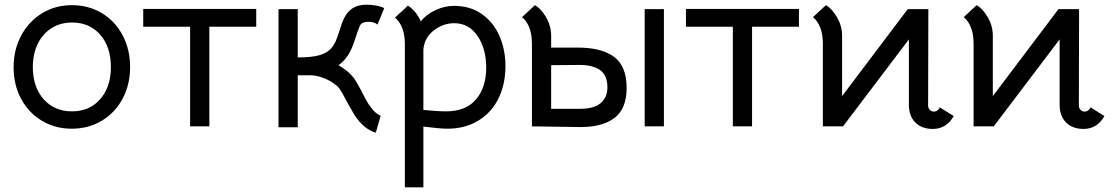

<svg xmlns="http://www.w3.org/2000/svg" viewBox="-20 -539 4742 819"><path d="M38 -252Q38 -327 70.5 -387.5Q103 -448 159.5 -482.5Q216 -517 287 -517Q358 -517 414.5 -483Q471 -449 503 -388.5Q535 -328 535 -253Q535 -178 503 -118Q471 -58 414 -24Q357 10 286 10Q215 10 158.5 -24Q102 -58 70 -117.5Q38 -177 38 -252ZM453 -253Q453 -339 407.5 -391Q362 -443 287 -443Q238 -443 200 -419Q162 -395 141 -352Q120 -309 120 -253Q120 -168 166 -116Q212 -64 287 -64Q362 -64 407.5 -116Q453 -168 453 -253Z M791 -425H591V-501H1073V-425H873V0H791Z M1250 -500V-294Q1310 -294 1344 -304Q1385 -316 1403 -347Q1413 -362 1419.5 -382Q1426 -402 1427 -405Q1435 -431 1440 -444Q1455 -483 1480 -501Q1505 -519 1543 -519Q1564 -519 1585.5 -515Q1607 -511 1619 -504L1590 -434Q1577 -446 1552 -446Q1534 -446 1523 -439Q1518 -436 1513.5 -425.5Q1509 -415 1506 -406Q1503 -397 1501 -391Q1490 -357 1482 -337Q1461 -287 1424 -261Q1465 -237 1488 -208Q1502 -189 1521 -152Q1541 -112 1552 -95Q1581 -52 1604 -46L1583 27Q1532 12 1493 -47Q1484 -62 1458 -108Q1448 -128 1437.5 -146Q1427 -164 1417 -173Q1394 -193 1362 -205.5Q1330 -218 1304 -218H1250V4H1168V-500Z M2136 -257Q2136 -180 2106.5 -119.5Q2077 -59 2020.5 -24.5Q1964 10 1888 10Q1858 10 1786 1V260H1707V-350Q1707 -428 1665 -464L1720 -515Q1735 -506 1750 -488.5Q1765 -471 1775 -448Q1799 -478 1838 -496Q1877 -514 1916 -514Q1986 -514 2035.5 -479Q2085 -444 2110.5 -385.5Q2136 -327 2136 -257ZM2054 -251Q2054 -331 2017 -385.5Q1980 -440 1918 -440Q1869 -440 1829.5 -408.5Q1790 -377 1786 -328V-70Q1846 -64 1883 -64Q1967 -64 2010.5 -115Q2054 -166 2054 -251Z M2207 -466 2262 -517Q2287 -503 2308.5 -467Q2330 -431 2331 -390V-336H2445Q2547 -336 2600 -296Q2653 -256 2653 -164Q2653 -76 2602 -36.5Q2551 3 2456 3L2249 0V-352Q2249 -430 2207 -466ZM2812 -500V0H2730V-500ZM2571 -166Q2571 -217 2540.5 -239.5Q2510 -262 2451 -262L2331 -261V-75H2457Q2513 -75 2542 -99Q2571 -123 2571 -166Z M3106 -425H2906V-501H3388V-425H3188V0H3106Z M3852 -500H3940L3939 -89Q3939 -78 3946 -70.5Q3953 -63 3964 -63Q3980 -63 3989 -81L4048 -44Q4034 -18 4011.5 -3.5Q3989 11 3959 11Q3912 11 3884.5 -16.5Q3857 -44 3857 -92V-371L3576 0H3490V-352Q3490 -430 3448 -466L3503 -517Q3528 -503 3549.5 -467Q3571 -431 3572 -390V-129Z M4495 -500H4583L4582 -89Q4582 -78 4589 -70.5Q4596 -63 4607 -63Q4623 -63 4632 -81L4691 -44Q4677 -18 4654.5 -3.5Q4632 11 4602 11Q4555 11 4527.5 -16.5Q4500 -44 4500 -92V-371L4219 0H4133V-352Q4133 -430 4091 -466L4146 -517Q4171 -503 4192.5 -467Q4214 -431 4215 -390V-129Z"/></svg>

Font: Bellota
Style: Bold
Weight: 700
Designer: Kemie Guaida
Foundry: Kemie Guaida
Version: Version 4.001